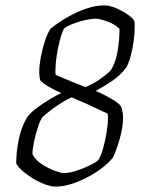

<svg xmlns="http://www.w3.org/2000/svg" viewBox="-20 -690 542 710"><path d="M187 0Q167 0 143 -9.5Q119 -19 97 -33Q75 -47 59.5 -61.5Q44 -76 40 -86Q40 -127 49 -172.5Q58 -218 79 -254Q91 -272 115 -290Q139 -308 164.5 -323Q190 -338 206 -346Q146 -373 129 -393Q127 -400 126 -408Q125 -416 125 -423Q125 -446 130.5 -476.5Q136 -507 145.5 -536.5Q155 -566 167 -584Q193 -605 227 -625Q261 -645 297 -657.5Q333 -670 366 -670Q386 -670 410 -659.5Q434 -649 452.5 -636Q471 -623 476 -614Q478 -609 478 -601Q478 -593 478 -586Q478 -567 474.5 -539.5Q471 -512 464 -485.5Q457 -459 448 -442Q427 -413 396.5 -392Q366 -371 334 -354Q368 -339 397.5 -321.5Q427 -304 430 -290Q432 -283 433.5 -274.5Q435 -266 435 -254Q435 -220 423 -177.5Q411 -135 397 -106Q371 -76 333.5 -52Q296 -28 257 -14Q218 0 187 0ZM296 -368Q344 -387 390 -430Q409 -462 415.5 -504Q422 -546 422 -583Q406 -600 377.5 -610.5Q349 -621 332 -621Q320 -621 298.5 -616.5Q277 -612 255 -604Q233 -596 217 -585Q208 -567 200.5 -538Q193 -509 189 -480Q185 -451 185 -431Q185 -426 185 -422Q185 -418 186 -413Q203 -406 232.5 -393.5Q262 -381 296 -368ZM216 -50Q235 -50 260.5 -58Q286 -66 309 -77Q332 -88 343 -97Q353 -112 361 -140.5Q369 -169 374 -199Q379 -229 379 -249Q379 -254 379 -259.5Q379 -265 378 -270Q359 -278 331.5 -291.5Q304 -305 245 -330Q222 -320 193 -300.5Q164 -281 137 -257Q128 -244 119.5 -217.5Q111 -191 105.5 -164Q100 -137 100 -120Q111 -98 135 -82.5Q159 -67 182.5 -58.5Q206 -50 216 -50Z"/></svg>

Font: Texturina 72pt 72pt Thin
Style: Italic
Weight: 100
Italic angle: -11°
Designer: Guillermo Torres Carreño
Foundry: Omnibus-Type
Version: Version 1.002; ttfautohint (v1.8.3)